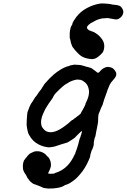

<svg xmlns="http://www.w3.org/2000/svg" viewBox="-20 -847 738 1118"><path d="M405 -469Q412 -471 414.5 -470.5Q417 -470 430.5 -469.5Q444 -469 446.5 -468.5Q449 -468 454 -467Q465 -465 473 -462Q476 -460 483.5 -458.5Q491 -457 492.5 -456.5Q494 -456 495.5 -455.5Q497 -455 501 -454Q507 -451 507 -452Q507 -453 508.5 -452Q510 -451 512 -450Q514 -449 517 -447Q525 -442 540 -430Q546 -424 548 -424Q553 -422 558 -427Q567 -437 571 -441Q585 -453 602 -457Q605 -458 607 -457.5Q609 -457 615 -456.5Q621 -456 624 -455Q627 -454 629 -453Q636 -451 643 -444Q654 -431 656 -424Q658 -418 657 -411Q655 -398 638 -380Q625 -366 619 -354Q613 -341 606 -323Q604 -316 602 -310Q584 -263 577 -236Q575 -231 573 -228Q571 -225 568 -217Q565 -209 560.5 -198Q556 -187 555 -185Q551 -172 551 -137Q550 -131 549 -124.5Q548 -118 547 -114Q546 -110 544 -98Q542 -86 540 -79Q536 -53 534 -49Q533 -49 531 -42Q529 -35 528.5 -31Q528 -27 527 -22.5Q526 -18 526 -16Q528 -4 520 16Q518 20 518 21L513 31Q512 35 511 38Q510 40 507.5 49.5Q505 59 505 60Q507 63 497 85Q476 134 446 168Q431 186 418 197Q383 225 364 229Q358 230 352 235Q335 246 292 250Q276 251 261 251Q250 250 246 249Q234 248 231 246Q229 245 228.5 245Q228 245 227 244Q226 243 222.5 242Q219 241 214.5 238.5Q210 236 200.5 233Q191 230 186 227.5Q181 225 180 226Q176 226 160 213L151 204Q151 203 149 200Q142 193 142 192Q142 192 140 189Q138 186 135 179Q132 172 128 167Q124 162 123 159.5Q122 157 121.5 156.5Q121 156 120 154Q117 145 116 146Q116 146 114 136Q113 132 113 122Q113 112 114 107Q115 102 116.5 97Q118 92 119 89Q120 86 120 86Q122 87 126 78Q127 77 127.5 77Q128 77 129.5 74.5Q131 72 132.5 71Q134 70 136 67Q140 60 146 55Q149 53 150 51Q151 48 165 42Q172 39 174 38Q177 35 189 34Q216 31 239 47Q246 52 249 56Q253 62 260 67Q263 69 269 80Q279 100 276 123Q275 129 272.5 134Q270 139 268 145Q266 151 261 159Q260 163 262.5 164Q265 165 275 165Q285 165 292 164Q302 162 301 160Q301 160 305 159Q321 154 337 145Q386 117 414 54Q417 49 418 48Q420 46 418 46V45Q420 41 427 21Q435 -2 443 -36L445 -42Q446 -42 448 -49Q449 -52 449.5 -53.5Q450 -55 450.5 -57.5Q451 -60 451.5 -60Q452 -60 452.5 -62.5Q453 -65 453.5 -65.5Q454 -66 454 -68Q454 -70 454.5 -70Q455 -70 455 -71.5Q455 -73 455.5 -73Q456 -73 456 -74.5Q456 -76 456.5 -76.5Q457 -77 457 -80Q457 -83 457 -83Q454 -85 437 -67Q421 -52 421 -51Q421 -49 410 -41Q406 -38 400 -34Q394 -30 388 -26.5Q382 -23 377.5 -20Q373 -17 372 -17Q371 -17 371 -17Q371 -17 369.5 -16.5Q368 -16 362 -14Q354 -11 338 -7Q331 -5 314 1Q296 8 283 9Q279 9 276 10Q269 11 262 11Q247 9 239 7Q200 -3 174 -28Q159 -43 149 -62Q142 -75 142 -81Q141 -84 139 -93Q137 -102 137 -105Q137 -108 136 -111Q135 -114 135 -124Q135 -134 135.5 -136Q136 -138 136 -150Q137 -171 138 -178Q139 -183 139 -187Q139 -191 142 -199.5Q145 -208 147 -212Q147 -213 148 -215Q149 -217 149.5 -219.5Q150 -222 151 -223Q160 -244 164 -248Q167 -251 176 -266.5Q185 -282 188 -284Q189 -286 195 -293Q212 -319 213.5 -319.5Q215 -320 219 -326Q220 -328 222.5 -331.5Q225 -335 224.5 -335.5Q224 -336 229 -342Q235 -350 235 -351H234L240 -359Q269 -393 294 -414Q330 -444 365 -458L375 -461Q376 -461 377.5 -461.5Q379 -462 382 -463Q388 -467 405 -469ZM449 -382Q444 -383 434.5 -383.5Q425 -384 424 -383Q407 -380 394 -374Q382 -369 374 -363Q371 -361 367 -359Q362 -357 357 -353Q344 -343 326 -326Q319 -319 315 -315Q304 -305 299 -298Q297 -296 294.5 -291.5Q292 -287 290.5 -284.5Q289 -282 288 -279Q287 -276 285 -274Q278 -264 265 -246Q262 -241 260 -238Q258 -235 256 -232Q243 -213 232 -187Q223 -168 220 -149Q219 -146 219 -136.5Q219 -127 220 -124Q221 -116 224 -109Q228 -102 236 -93Q244 -85 251 -82Q292 -63 360 -115Q378 -128 395 -144Q399 -148 400 -148Q402 -147 406 -151Q409 -154 409.5 -153.5Q410 -153 412.5 -156Q415 -159 415.5 -159Q416 -159 418 -160Q425 -166 426 -166Q426 -166 427 -167L428 -168Q428 -168 432 -171Q436 -174 436.5 -174Q437 -174 437.5 -175Q438 -176 440.5 -177.5Q443 -179 443.5 -180Q444 -181 444 -180Q445 -180 448 -183.5Q451 -187 451 -188Q451 -189 452 -190.5Q453 -192 453 -192.5Q453 -193 456.5 -199Q460 -205 461 -206.5Q462 -208 463 -210Q464 -212 464 -213L465 -214Q469 -219 469 -223Q470 -224 472 -227Q474 -230 474 -231Q474 -233 476 -236Q478 -239 478 -241V-244L482 -252L483 -255Q496 -280 498 -304Q499 -313 498 -320Q496 -335 491 -346Q490 -349 486 -355Q481 -363 470 -371Q461 -379 449 -382ZM562 -826Q569 -827 572.5 -827Q576 -827 586 -826.5Q596 -826 597.5 -826Q599 -826 605 -825Q614 -825 628 -822Q633 -820 647 -819Q661 -818 667 -816Q671 -814 673 -814Q681 -813 690 -800Q699 -788 698 -775Q697 -760 684 -747Q675 -738 665 -735Q654 -732 635 -737Q629 -738 618 -740L606 -742L595 -741Q584 -741 576 -740Q546 -734 529 -723Q523 -719 518 -717Q509 -714 498 -704Q489 -697 487 -690Q485 -682 492 -676Q500 -669 502 -669Q503 -669 503.5 -669Q504 -669 507.5 -667.5Q511 -666 513 -665Q520 -662 520.5 -662.5Q521 -663 526 -660.5Q531 -658 537 -654Q543 -650 546 -648Q561 -637 570 -624Q583 -608 586 -591Q589 -574 584 -556Q582 -547 578 -542Q571 -533 565 -528Q560 -524 556 -520Q549 -514 543 -511Q539 -509 539 -508H538Q537 -507 531 -505Q529 -505 525 -504Q515 -501 496 -505Q471 -509 452 -521Q442 -528 428 -543Q416 -555 407 -568Q403 -572 401 -576.5Q399 -581 398 -584Q393 -593 390 -613Q387 -626 386 -627Q386 -628 386 -639Q386 -650 386 -656Q390 -691 397 -698Q398 -699 399.5 -702Q401 -705 401.5 -707Q402 -709 402 -710Q401 -710 403 -714Q405 -718 408.5 -724.5Q412 -731 416 -736Q426 -752 440 -766Q462 -788 490 -802Q524 -820 562 -826Z"/></svg>

Font: TT2020 Style E
Style: Italic
Weight: 400
Italic angle: -15°
Version: Version 0.2.000